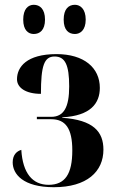

<svg xmlns="http://www.w3.org/2000/svg" viewBox="-20 -773 476 802"><path d="M293 -631C315 -631 338 -647 338 -691C338 -736 315 -753 293 -753C267 -753 246 -736 246 -691C246 -647 267 -631 293 -631ZM121 -631C146 -631 168 -647 168 -691C168 -736 146 -753 121 -753C98 -753 77 -736 77 -691C77 -647 98 -631 121 -631ZM205 9C343 9 412 -56 412 -148C412 -223 370 -272 240 -281V-283C359 -289 397 -342 397 -406C397 -490 331 -547 216 -547C91 -547 51 -493 51 -442C51 -407 87 -381 151 -381C151 -498 164 -537 208 -537C252 -537 269 -502 269 -412C269 -324 246 -285 194 -285H134V-275H194C254 -275 282 -236 282 -145C282 -46 252 -1 183 -1C116 -1 75 -49 69 -147C51 -142 33 -127 33 -95C33 -46 76 9 205 9Z"/></svg>

Font: Noto Serif Display ExtraCondensed
Style: Bold
Weight: 700
Width: 2
Designer: Monotype Design Team
Foundry: Monotype Imaging Inc.
Version: Version 2.009